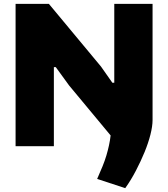

<svg xmlns="http://www.w3.org/2000/svg" viewBox="-20 -760 871 998"><path d="M485 170Q501 134 513 104.5Q525 75 533 48Q541 21 546.5 -4.5Q552 -30 555 -56L339 -316L270 -411H260V0H61V-740H234L505 -414L564 -330H574V-740H773V-136Q773 -104 762 -60.5Q751 -17 731.5 30.5Q712 78 686.5 127Q661 176 631 218Z"/></svg>

Font: Encode Sans Normal
Style: Black
Weight: 900
Designer: Pablo Impallari, Andres Torresi
Foundry: Pablo Impallari, Andres Torresi
Version: Version 1.000; ttfautohint (v1.00) -l 8 -r 50 -G 200 -x 14 -